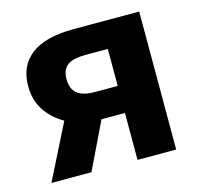

<svg xmlns="http://www.w3.org/2000/svg" viewBox="-80 -586 700 672"><g transform="rotate(-15 270.0 -250.0)"><path d="M127 -199Q85 -223 60.5 -260Q36 -297 36 -349Q36 -421 87 -460.5Q138 -500 241 -500H479V0H339V-170H254L172 0H27ZM339 -402H258Q212 -402 192 -386.5Q172 -371 172 -337Q172 -302 192.5 -285Q213 -268 258 -268H339Z"/></g></svg>

Font: Moderustic SemiBold
Style: Regular
Weight: 600
Designer: Tural Alisoy
Foundry: TAFT Foundry
Version: Version 2.120